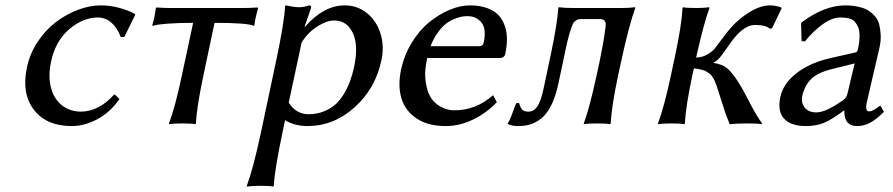

<svg xmlns="http://www.w3.org/2000/svg" viewBox="-20 -459 3320 714"><path d="M343.8 -394Q289.1 -394 237.8 -350.6Q186.5 -307.1 169.9 -230Q160.6 -186 165.8 -151.4Q170.9 -116.7 186.8 -93Q202.6 -69.3 226.8 -56.6Q251 -43.9 280.3 -43.9Q347.2 -43.9 403.8 -106.9H407.7L424.3 -90.8Q390.1 -41.5 342.3 -15.9Q294.4 9.8 247.1 9.8Q152.3 9.8 106 -50.8Q59.6 -111.3 80.1 -208Q90.8 -259.3 120.1 -303.7Q149.9 -348.1 188.2 -377.2Q226.6 -406.2 270.3 -422.6Q314 -439 354.5 -439Q389.6 -439 424.1 -429.7Q458.5 -420.4 481.4 -407.2L482.9 -403.8L442.4 -321.8L429.2 -320.8Q416.5 -355.5 394.3 -374.8Q372.1 -394 343.8 -394Z M698.2 -374Q642.6 -374 605 -371.1Q567.4 -368.2 557.6 -365.2L547.9 -362.8L546.4 -366.2Q554.2 -389.2 559.6 -429.2L562 -431.2Q591.3 -429.2 616.7 -429.2H882.8Q907.7 -429.2 938 -431.2L939.9 -429.2Q927.7 -385.7 926.3 -366.2L923.8 -362.8Q902.3 -374 777.8 -374L736.8 -180.2Q711.4 -60.1 708.5 0L706.1 2.9Q692.9 0 658.7 0Q643.1 0 630.6 0.7Q618.2 1.5 613.3 2L608.9 2.9L608.4 0Q630.9 -58.6 656.7 -180.2Z M1101.6 -300.8 1053.7 -77.1Q1081.5 -34.2 1127.4 -34.2Q1158.2 -34.2 1184.3 -44.7Q1210.4 -55.2 1228.3 -71.5Q1246.1 -87.9 1260 -111.6Q1273.9 -135.3 1282.2 -158.4Q1290.5 -181.6 1296.4 -208Q1314 -289.6 1292.2 -336.2Q1270.5 -382.8 1222.7 -382.8Q1194.8 -382.8 1159.9 -360.6Q1125 -338.4 1101.6 -300.8ZM950.7 32.2 1007.3 -234.9Q1038.1 -380.4 1040 -436L1042.5 -439Q1074.2 -432.1 1092.3 -432.1Q1110.4 -432.1 1129.4 -439Q1138.7 -439 1136.7 -429.2L1112.8 -359.9H1114.7Q1184.1 -439 1261.7 -439Q1309.1 -439 1344.7 -410.2Q1380.4 -381.3 1395 -334Q1409.7 -287.1 1398.4 -234.9Q1376 -128.9 1298.3 -59.6Q1220.7 9.8 1124 9.8Q1075.7 9.8 1040 -12.2L1030.8 32.2Q1001.5 171.9 998 231.9L995.1 234.9Q982.4 231.9 948.2 231.9Q932.6 231.9 920.2 232.7Q907.7 233.4 902.8 234.4L898.4 234.9L897.9 231.9Q921.9 167 950.7 32.2Z M1581.1 -287.1H1762.2Q1775.9 -287.1 1778.8 -300.8Q1789.6 -352.1 1770.3 -375.5Q1751 -398.9 1718.8 -398.9Q1709.5 -398.9 1699.2 -397.5Q1689 -396 1671.9 -389.4Q1654.8 -382.8 1639.6 -371.6Q1624.5 -360.4 1608.4 -338.4Q1592.3 -316.4 1581.1 -287.1ZM1813.5 -105 1827.6 -79.1Q1789.1 -38.6 1739.3 -14.4Q1689.5 9.8 1637.7 9.8Q1571.3 9.8 1528.8 -18.8Q1486.3 -47.4 1472.7 -94Q1459 -140.6 1471.2 -199.2Q1482.9 -253.9 1511.2 -300.3Q1539.6 -346.7 1575.9 -376.2Q1612.3 -405.8 1651.9 -422.4Q1691.4 -439 1727.5 -439Q1765.6 -439 1793.5 -428.2Q1821.3 -417.5 1836.2 -400.1Q1851.1 -382.8 1858.4 -358.9Q1865.7 -335 1865.2 -310.8Q1864.7 -286.6 1859.4 -259.8Q1856 -243.2 1837.9 -243.2H1568.8Q1558.6 -198.7 1561.8 -165.8Q1564.9 -132.8 1574.7 -110.4Q1584.5 -87.9 1601.3 -74.2Q1618.2 -60.5 1635.3 -54.7Q1652.3 -48.8 1670.4 -48.8Q1750 -48.8 1813.5 -105Z M2057.1 -150.9Q2039.1 -64.9 2002.4 -27.3Q1965.8 9.8 1908.7 9.8Q1880.4 9.8 1868.7 2L1868.2 -1Q1876 -11.2 1885.7 -38.8Q1895.5 -66.4 1899.9 -75.2L1910.2 -76.2L1912.1 -70.3L1914.1 -64.9Q1914.6 -63.5 1916 -60.1Q1917.5 -56.6 1918.9 -55.2L1921.9 -51.8Q1923.3 -49.3 1925.8 -48.3L1930.7 -45.9Q1933.6 -44.9 1937.3 -44.4Q1940.9 -43.9 1945.3 -43.9Q1965.3 -43.9 1978.5 -63.5Q1991.7 -83.5 2001.5 -129.9L2028.8 -258.8Q2051.8 -367.7 2056.2 -429.2L2057.6 -432.1Q2080.1 -429.2 2114.3 -429.2H2289.1Q2304.2 -429.2 2317.4 -429.9Q2330.6 -430.7 2335.9 -431.6L2341.8 -432.1L2342.3 -429.2Q2318.8 -364.3 2289.6 -229L2278.8 -179.2Q2254.4 -64.9 2251 0L2248.5 2.9Q2234.9 0 2200.7 0Q2185.1 0 2172.6 0.7Q2160.2 1.5 2155.8 2L2151.4 2.9L2150.9 0Q2172.4 -57.1 2198.7 -179.2L2209.5 -229Q2234.4 -353 2232.4 -375Q2229.5 -380.4 2227.5 -382.6Q2225.6 -384.8 2221.2 -386.5Q2216.8 -388.2 2209.5 -388.2H2141.6Q2131.3 -388.2 2125.7 -385.3Q2120.1 -382.3 2112.8 -375Q2097.2 -344.2 2081.5 -266.1Z M2490.2 -250Q2515.1 -367.2 2518.1 -429.2L2519.5 -432.1Q2532.7 -429.2 2567.9 -429.2Q2583 -429.2 2595.2 -429.9Q2607.4 -430.7 2612.3 -431.6L2616.7 -432.1L2618.2 -429.2Q2598.1 -375 2569.8 -250L2568.8 -245.1Q2591.3 -245.6 2610.1 -256.3Q2628.9 -267.1 2638.9 -279.5Q2648.9 -292 2666.5 -316.2Q2684.1 -340.3 2696.3 -354Q2727.1 -389.2 2767.6 -414.1Q2808.1 -439 2844.2 -439Q2861.3 -439 2883.8 -432.1L2886.7 -428.2L2851.1 -354L2842.8 -352.1Q2827.6 -366.2 2787.6 -366.2Q2757.8 -366.2 2726.1 -335Q2709.5 -318.4 2692.4 -293.5Q2674.8 -268.1 2661.4 -250.5Q2647.9 -232.9 2634.3 -227.1L2633.8 -225.1Q2666.5 -219.7 2683.6 -205.6Q2700.7 -191.4 2722.7 -158.2Q2742.2 -128.4 2766.6 -80.1Q2791 -31.7 2814 0L2811.5 2.9Q2798.3 0 2759.8 0Q2716.8 0 2693.4 2.9Q2684.1 -20 2677.2 -39.6Q2670.4 -59.1 2663.8 -81.1Q2657.2 -103 2653.8 -112.8Q2652.3 -116.7 2648.9 -127.4Q2645.5 -138.2 2644.3 -141.6Q2643.1 -145 2639.6 -153.8Q2636.2 -162.6 2633.8 -166L2627.4 -175.8Q2623 -182.1 2619.1 -184.6Q2615.2 -187 2608.9 -191.7Q2602.5 -196.3 2595.7 -198Q2588.9 -199.7 2580.1 -201.7Q2571.3 -203.6 2560.5 -204.6L2554.7 -179.2Q2530.3 -64.9 2526.9 0L2524.4 2.9Q2511.2 0 2477.1 0Q2461.4 0 2449 0.7Q2436.5 1.5 2431.6 2L2427.2 2.9L2426.8 0Q2449.7 -60.5 2475.1 -179.2Z M3158.2 -223.1 3073.7 -202.1Q3019 -188.5 2995.4 -164.1Q2971.7 -139.6 2963.4 -102.1Q2958 -77.6 2972.2 -59.3Q2986.3 -41 3016.6 -41Q3049.8 -41 3111.8 -84Q3127.9 -94.2 3131.3 -109.9ZM3203.1 -76.2Q3196.3 -44.9 3212.4 -44.9Q3218.8 -44.9 3225.3 -48.1Q3231.9 -51.3 3242.2 -58.3Q3252.4 -65.4 3252.9 -65.9L3255.4 -64L3267.1 -43Q3238.3 -14.2 3215.1 -2.2Q3191.9 9.8 3168 9.8Q3151.4 9.8 3140.6 3.4Q3129.9 -2.9 3125.7 -13.2Q3121.6 -23.4 3120.6 -31.7Q3119.6 -40 3120.1 -47.9H3118.2Q3073.2 -14.2 3044.2 -2.2Q3015.1 9.8 2976.6 9.8Q2921.9 9.8 2896.2 -17.3Q2870.6 -44.4 2881.8 -98.1Q2892.6 -148.9 2942.9 -187.5Q2992.7 -226.1 3069.3 -243.2L3162.1 -264.2Q3168.5 -266.1 3170.4 -275.9Q3176.3 -302.7 3176.5 -323.5Q3176.8 -344.2 3171.6 -356.7Q3166.5 -369.1 3159.9 -377.2Q3153.3 -385.3 3142.6 -388.7Q3131.8 -392.1 3124 -393.1Q3116.2 -394 3105.5 -394Q3074.2 -394 3038.8 -368.4Q3003.4 -342.8 2973.6 -305.2L2960.9 -306.2L2959 -373L2962.9 -377Q3046.4 -439 3124 -439Q3140.6 -439 3155 -437Q3169.4 -435.1 3185.1 -430.4Q3200.7 -425.8 3212.4 -417.7Q3224.1 -409.7 3234.6 -397.5Q3245.1 -385.3 3249.5 -368.2Q3253.9 -351.1 3255.1 -328.4Q3256.3 -305.7 3249.5 -276.9Q3248.5 -272.9 3227.5 -182.6Q3207 -95.2 3203.1 -76.2Z"/></svg>

Font: Linux Biolinum G
Style: Italic
Weight: 400
Italic angle: -12°
Designer: Philipp H. Poll
Foundry: Philipp H. Poll
Version: Version 0.5.1